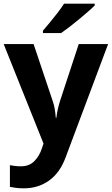

<svg xmlns="http://www.w3.org/2000/svg" viewBox="-20 -786 609 1046"><path d="M0 -546H163L266 -239Q274 -217 278 -193.5Q282 -170 284 -144H287Q290 -170 295.5 -193.5Q301 -217 308 -239L409 -546H569L338 70Q307 155 247.5 197.5Q188 240 110 240Q85 240 66.5 237.5Q48 235 34 232V114Q45 116 60.5 118Q76 120 93 120Q140 120 167.5 91.5Q195 63 208 23L217 -4ZM496 -756Q482 -742 459 -722Q436 -702 409.5 -680Q383 -658 357.5 -638.5Q332 -619 313 -606H214V-619Q230 -638 251.5 -663.5Q273 -689 294 -716.5Q315 -744 329 -766H496Z"/></svg>

Font: Noto Sans Adlam
Style: Regular
Weight: 400
Designer: Mark Jamra, Neil Patel
Foundry: JamraPatel LLC
Version: Version 3.001